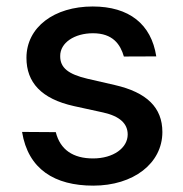

<svg xmlns="http://www.w3.org/2000/svg" viewBox="-20 -573 576 604"><path d="M369.7 -395.2 471.6 -395.6C456 -497.2 386 -552.6 271.7 -552.6C150.6 -552.6 63.2 -487.6 63.2 -391C63.2 -313.6 110.1 -262.1 212.4 -239.3L304.7 -219.1C357.2 -207.4 381.7 -183.9 381.7 -149.9C381.7 -107.6 336.6 -74.6 272.7 -74.6C209.9 -74.6 169.4 -101.9 155.5 -157.3L49.4 -158C68.5 -40.5 152 11 273.4 11C399.5 11 490.8 -58.9 490.8 -157.7C490.8 -234.7 441.8 -282.3 341.6 -305.4L255 -325.3C195 -339.5 169 -359.7 169.4 -396.7C169 -438.6 214.5 -468.4 272.4 -468.4C335.2 -468.4 358.7 -433.2 369.7 -395.2Z"/></svg>

Font: Magic Ui Pro Medium
Style: Regular
Weight: 500
Designer: Stefan Endress, Andreas Faust
Version: Version 1.000;FEAKit 1.0